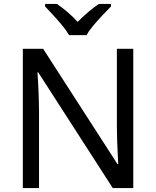

<svg xmlns="http://www.w3.org/2000/svg" viewBox="-20 -1015 800 984"><path d="M663 -51H558L176 -644H172Q174 -621 175.5 -589.5Q177 -558 178.5 -522.5Q180 -487 180 -450V-51H97V-765H201L582 -174H586Q585 -190 583.5 -222Q582 -254 580.5 -292Q579 -330 579 -362V-765H663ZM334 -835Q321 -858 299 -884.5Q277 -911 253 -937Q229 -963 211 -982V-995H271Q297 -978 325 -954Q353 -930 378 -903Q405 -930 433 -954Q461 -978 487 -995H549V-982Q530 -963 505.5 -937Q481 -911 458.5 -884.5Q436 -858 424 -835Z"/></svg>

Font: Noto Sans Tamil UI
Style: Regular
Weight: 400
Designer: Jelle Bosma - Monotype Design Team
Foundry: Monotype Imaging Inc.
Version: Version 2.004